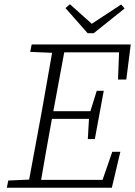

<svg xmlns="http://www.w3.org/2000/svg" viewBox="-20 -883 636 903"><path d="M12 0 19 -34 132 -39H141L138 0ZM110 0 177 -362Q191 -440 204.5 -518Q218 -596 232 -674H289L222 -312Q208 -234 194 -156Q180 -78 167 0ZM122 -639 129 -674H255L251 -634H241ZM146 0 149 -37H487L452 -7L508 -169H546L506 0ZM199 -324 202 -360H426L423 -324ZM259 -637 263 -674H595L574 -509H535L541 -663L563 -637ZM393 -229 399 -332 403 -353 435 -456H468L426 -229ZM309 -863 423 -761H396L550 -862L566 -843L421 -727H392L288 -845Z"/></svg>

Font: Source Serif 4 Light
Style: Italic
Weight: 300
Italic angle: -12°
Designer: Frank Grießhammer
Foundry: Adobe Systems Incorporated
Version: Version 4.004;hotconv 1.0.116;makeotfexe 2.5.65601